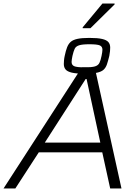

<svg xmlns="http://www.w3.org/2000/svg" viewBox="-37 -1069 740 1089"><path d="M-17 0 428 -688H500L652 0H588L543 -205H183L50 0ZM217 -260H532L454 -621H449ZM444 -651Q396 -651 370.5 -657Q345 -663 335 -675Q325 -687 325 -706Q325 -714 326 -726.5Q327 -739 330 -752Q336 -781 343.5 -800.5Q351 -820 364 -831.5Q377 -843 402 -848.5Q427 -854 470 -854Q517 -854 542.5 -848Q568 -842 578 -830Q588 -818 588 -799Q588 -791 587 -779Q586 -767 583 -752Q576 -723 569.5 -704Q563 -685 550.5 -673.5Q538 -662 512.5 -656.5Q487 -651 444 -651ZM443 -687Q484 -687 502 -692.5Q520 -698 527 -712.5Q534 -727 539 -752Q541 -763 542.5 -771.5Q544 -780 544 -787Q544 -805 529 -811.5Q514 -818 470 -818Q430 -818 411.5 -812Q393 -806 386.5 -792Q380 -778 374 -752Q372 -742 370.5 -733Q369 -724 369 -718Q369 -700 384 -693.5Q399 -687 443 -687ZM432 -909V-914L544 -1049H613V-1044L476 -909Z"/></svg>

Font: Saira SemiExpanded Light
Style: Italic
Weight: 300
Width: 6
Italic angle: -12°
Designer: Hector Gatti with collaboration of the Omnibus-Type team
Foundry: Omnibus-Type
Version: Version 1.101